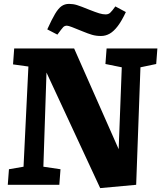

<svg xmlns="http://www.w3.org/2000/svg" viewBox="-20 -950 829 987"><path d="M590 -183 606 -604 522 -621 528 -701H789L783 -621L702 -604L680 0L495 17L219 -577L203 -93L291 -80L285 0H20L26 -80L101 -93L126 -608L47 -619L53 -701H361ZM499 -765Q474 -765 453.5 -771Q433 -777 404 -789Q370 -803 350.5 -810.5Q331 -818 324 -818Q312 -818 304.5 -810Q297 -802 275 -772L223 -799Q246 -850 263 -878.5Q280 -907 296.5 -918.5Q313 -930 335 -930Q356 -930 375.5 -924Q395 -918 439 -900Q472 -887 490 -881.5Q508 -876 523 -876Q537 -876 546 -884Q555 -892 573 -917L627 -888Q606 -843 585.5 -816Q565 -789 544 -777Q523 -765 499 -765Z"/></svg>

Font: Literata ExtraBold
Style: Italic
Weight: 800
Italic angle: -2°
Designer: Latin by Veronika Burian and Jose Scaglione. Greek by Irene Vlachou. Cyrillic by Vera Evstafieva
Foundry: TypeTogether
Version: Version 3.002